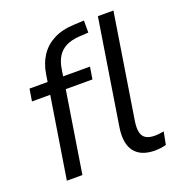

<svg xmlns="http://www.w3.org/2000/svg" viewBox="-129 -820 888 940"><g transform="rotate(-20 314.5 -349.5)"><path d="M63.7 0 131 -423.1H35.9L46.1 -486.3H151.5L138.7 -474.9L146.3 -523.6Q154.8 -578.4 181.2 -618.3Q207.6 -658.1 252 -680.8Q296.5 -703.5 360.3 -705.9L410.3 -708.4L410.4 -645.6L361.6 -642.6Q321.4 -640 293.5 -626.2Q265.6 -612.3 249.2 -586.5Q232.8 -560.7 226.8 -521.9L219.7 -477.9L212.8 -486.3H361.2L351 -423.1H211.9L144.7 0ZM520.6 8.9Q447.8 8.9 415 -33.5Q382.3 -76 395.2 -158.5L481.9 -705H562.9L476.2 -159Q471.1 -124.1 476.4 -102Q481.7 -79.8 499 -69.7Q516.4 -59.7 544.6 -59.7Q556.6 -59.7 568.2 -61.2Q579.7 -62.7 591.7 -64.7L579 1Q566.1 5 550.5 7Q534.9 8.9 520.6 8.9Z"/></g></svg>

Font: Nunito Sans 12pt ExtraLight
Style: Italic
Weight: 200
Italic angle: -9°
Designer: Vernon Adams
Foundry: Vernon Adams
Version: Version 3.101;gftools[0.9.27]